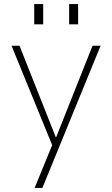

<svg xmlns="http://www.w3.org/2000/svg" viewBox="-20 -717 550 940"><path d="M149.5 203H187.5L472.5 -493H433L254 -43L75.5 -493H36.5L235.5 -6.5ZM147.5 -598H191.5V-697H147.5ZM318.5 -598H362.5V-697H318.5Z"/></svg>

Font: HK Grotesk ExtraLight
Style: Regular
Weight: 200
Designer: Alfredo Marco Pradil
Foundry: Hanken Design Co.
Version: Version 3.001;FEAKit 1.0